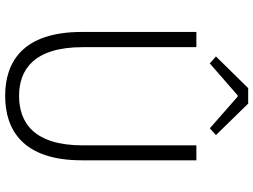

<svg xmlns="http://www.w3.org/2000/svg" viewBox="-139 -831 983 745"><g transform="rotate(90 352.5 -458.5)"><path d="M352 13C483 13 602 -55 602 -284V-729H544V-288C544 -98 455 -41 352 -41C251 -41 163 -98 163 -288V-729H104V-284C104 -55 221 13 352 13ZM226 -781 350 -889H355L478 -781L504 -805L382 -930H322L199 -805Z"/></g></svg>

Font: Noto Sans SC Light
Style: Regular
Weight: 300
Designer: Ryoko NISHIZUKA 西塚涼子 (kana, bopomofo & ideographs); Paul D. Hunt (Latin, Greek & Cyrillic); Sandoll Communications 산돌커뮤니
Foundry: Adobe
Version: Version 2.004;hotconv 1.0.118;makeotfexe 2.5.65603